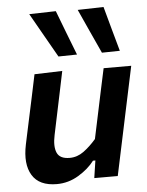

<svg xmlns="http://www.w3.org/2000/svg" viewBox="-55 -823 676 880"><g transform="rotate(-5 283.0 -383.0)"><path d="M171 12.5Q90 12.5 58.2 -39.8Q26.5 -92 45 -180.5Q49.5 -202 54 -223Q58.5 -244 64.5 -272Q79 -340 90.2 -392Q101.5 -444 112.5 -498L240.5 -502Q229.5 -448.5 218.5 -396.2Q207.5 -344 195.5 -286.5L180 -212.5Q169 -161 181.8 -131.5Q194.5 -102 240 -102Q275 -102 304.8 -123.8Q334.5 -145.5 362.5 -178L385.5 -286.5Q397.5 -343.5 408.2 -394Q419 -444.5 430.5 -498H557.5Q546 -444 535 -391.8Q524 -339.5 509.5 -271.5L498 -217Q485 -155.5 474.2 -104.8Q463.5 -54 452 0H344L356 -80H345Q317.5 -43.5 271 -15.5Q224.5 12.5 171 12.5ZM229 -569.5Q200.5 -619 171.5 -670.5Q142.5 -722 112.5 -774.5L235 -777.5Q254.5 -726 274.5 -674.2Q294.5 -622.5 314.5 -571ZM429 -569.5Q406 -619.5 382.5 -671Q359 -722.5 335.5 -774.5L454.5 -777.5Q468.5 -726 482.8 -674.2Q497 -622.5 511.5 -571Z"/></g></svg>

Font: Commissioner SemiBold
Style: Italic
Weight: 600
Italic angle: -12°
Designer: Kostas Bartsokas
Foundry: Kostas Bartsokas
Version: Version 1.000; ttfautohint (v1.8.3)